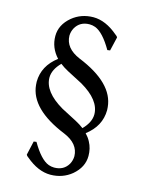

<svg xmlns="http://www.w3.org/2000/svg" viewBox="-124 -731 730 976"><g transform="rotate(15 241.5 -243.0)"><path d="M147.5 -387.2Q107.4 -346.7 106.9 -305.2Q106.9 -229.5 212.4 -168Q224.6 -161.1 293 -126Q316.9 -113.3 335.4 -99.1Q375.5 -139.6 376 -181.2Q376 -256.8 270.5 -317.9Q258.3 -324.7 189.9 -359.9Q166 -372.6 147.5 -387.2ZM125 -407.2Q81.1 -454.6 81.1 -516.1Q81.1 -575.2 133.3 -619.1Q180.2 -657.7 244.1 -658.2Q309.1 -658.2 374.5 -602.1Q376 -600.6 378.9 -598.6Q381.8 -596.2 382.8 -595.2L386.2 -589.8L369.1 -517.1L355 -515.1Q308.1 -596.2 264.6 -612.8Q249.5 -618.2 234.9 -618.2Q184.1 -618.2 160.6 -576.7Q150.4 -557.6 149.9 -536.1Q151.4 -470.2 230 -437Q420.9 -359.4 432.1 -235.4Q432.6 -226.6 433.1 -219.2Q432.1 -134.8 357.9 -78.6Q373.5 -62.5 383.5 -43.9Q393.6 -25.4 397.7 -7.3Q401.9 10.7 401.9 29.8Q401.9 88.9 350.1 132.8Q303.2 171.4 238.8 171.9Q173.8 171.9 108.4 116.2Q106.9 114.7 104 112.8Q101.1 110.4 100.1 108.9L97.2 104L113.8 30.8L127.9 28.8Q174.8 109.9 218.3 126.5Q233.4 131.8 248 131.8Q298.8 131.8 322.3 90.8Q332.5 71.8 333 49.8Q331.5 -16.1 252.9 -48.8Q62 -126.5 50.8 -250.5Q50.3 -259.3 49.8 -267.1Q50.8 -351.1 125 -407.2Z"/></g></svg>

Font: Linux Biolinum O
Style: Regular
Weight: 400
Designer: Philipp H. Poll
Foundry: Philipp H. Poll
Version: Version 1.0.4